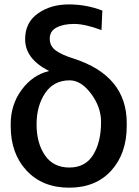

<svg xmlns="http://www.w3.org/2000/svg" viewBox="-20 -826 638 884"><path d="M29.3 -245.1V-254.9Q29.3 -344.7 80.1 -413.1Q130.9 -481.4 206.1 -499Q95.7 -554.7 95.7 -645.5Q95.7 -722.7 154.8 -764.2Q213.9 -805.7 295.9 -805.7Q377.9 -805.7 451.2 -777.3L447.3 -687.5Q371.1 -715.8 321.3 -715.8Q271.5 -715.8 240.2 -699.2Q209 -682.6 209 -647.9Q209 -613.3 237.8 -592.8Q266.6 -572.3 318.4 -556.6Q563.5 -477.5 563.5 -259.8V-246.1Q563.5 -119.1 492.2 -40.5Q420.9 38.1 298.3 38.1Q175.8 38.1 102.5 -40.5Q29.3 -119.1 29.3 -245.1ZM445.3 -264.6Q445.3 -333 399.4 -394.5Q353.5 -456.1 300.8 -456.1Q227.5 -456.1 188 -397.5Q148.4 -338.9 148.4 -252.9Q148.4 -167 187 -110.8Q225.6 -54.7 299.3 -54.7Q373 -54.7 409.2 -113.3Q445.3 -171.9 445.3 -264.6Z"/></svg>

Font: GenEi M Gothic v2 Medium
Style: Regular
Weight: 500
Version: Version 2.0